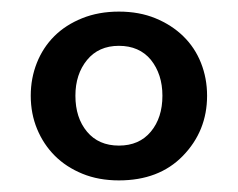

<svg xmlns="http://www.w3.org/2000/svg" viewBox="-20 -745 410 331"><path d="M295 -476Q254 -434 185 -434Q150 -434 122 -445.5Q94 -457 74.5 -476.5Q55 -496 44 -522.5Q33 -549 33 -580Q33 -610 43.5 -636.5Q54 -663 73.5 -682.5Q93 -702 121.5 -713.5Q150 -725 185 -725Q220 -725 248 -713.5Q276 -702 296 -682.5Q316 -663 326.5 -636.5Q337 -610 337 -580Q337 -519 295 -476ZM240 -642Q220 -666 185 -666Q150 -666 130 -641.5Q110 -617 110 -580Q110 -542 130 -518Q150 -494 185 -494Q220 -494 240 -518Q260 -542 260 -580Q260 -617 240 -642Z"/></svg>

Font: Cabin
Style: Regular
Weight: 400
Designer: Pablo Impallari
Foundry: Pablo Impallari
Version: Version 1.007